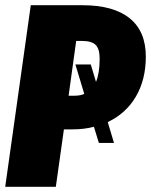

<svg xmlns="http://www.w3.org/2000/svg" viewBox="-30 -716 579 736"><path d="M383 -248 407 -168H349L330 -230Q293 -220 245 -220H215L184 0H-10L88 -696H286Q405 -696 467 -646Q529 -596 529 -499Q529 -411 491 -346Q453 -281 383 -248ZM338 -402Q352 -436 352 -491Q352 -529 336.5 -544Q321 -559 286 -559H262L233 -349H253Q278 -349 293 -356L259 -469H318Z"/></svg>

Font: Fira Sans Extra Condensed Black
Style: Italic
Weight: 900
Width: 3
Italic angle: -8°
Designer: Carrois Corporate & Edenspiekermann AG
Foundry: Carrois Corporate GbR & Edenspiekermann AG
Version: Version 4.203